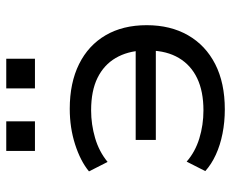

<svg xmlns="http://www.w3.org/2000/svg" viewBox="-84 -664 756 629"><g transform="rotate(-90 294.5 -349.0)"><path d="M251 9Q210 9 172 1.5Q134 -6 102.5 -20.5Q71 -35 49 -55L80 -116Q112 -88 156 -74.5Q200 -61 248 -61Q310 -61 353 -81.5Q396 -102 419.5 -141.5Q443 -181 444 -237L457 -217H151V-283H457L444 -259Q442 -310 419.5 -348.5Q397 -387 354.5 -408Q312 -429 248 -429Q202 -429 157.5 -416Q113 -403 79 -375L48 -436Q82 -464 136.5 -481.5Q191 -499 253 -499Q338 -499 399.5 -468.5Q461 -438 494 -381.5Q527 -325 527 -247Q527 -169 494 -111.5Q461 -54 399.5 -22.5Q338 9 251 9ZM320 -613V-707H417V-613ZM115 -613V-707H212V-613Z"/></g></svg>

Font: Nunito Sans 10pt SemiExpanded
Style: Regular
Weight: 400
Width: 6
Designer: Vernon Adams
Foundry: Vernon Adams
Version: Version 3.101;gftools[0.9.27]